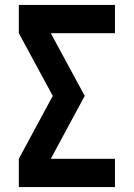

<svg xmlns="http://www.w3.org/2000/svg" viewBox="-20 -755 540 775"><path d="M56 0V-114L193 -368L56 -621V-735H444V-621H185L322 -368L185 -114H444V0Z"/></svg>

Font: Iosevka Curly Heavy
Style: Regular
Weight: 900
Monospace: yes
Designer: Belleve Invis
Foundry: Belleve Invis
Version: Version 22.1.2; ttfautohint (v1.8.4)